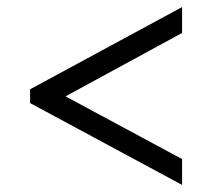

<svg xmlns="http://www.w3.org/2000/svg" viewBox="-20 -629 599 542"><path d="M65 -338V-377L494 -609V-536L165 -357L494 -180V-107Z"/></svg>

Font: Noto Serif SemiBold
Style: Regular
Weight: 600
Designer: Monotype Design Team
Foundry: Monotype Imaging Inc.
Version: Version 1.001